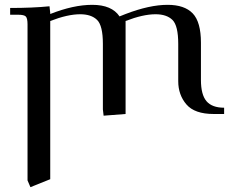

<svg xmlns="http://www.w3.org/2000/svg" viewBox="-20 -472 967 795"><path d="M22 -411V-439Q115 -439 185 -446L188 -418V-414Q284 -452 362 -452Q443 -452 475 -404L500 -414Q599 -452 674 -452Q744 -452 778 -416.5Q812 -381 812 -295V-141Q812 -80 835 -53Q858 -26 908 -26V0H865Q786 0 752 -39.5Q718 -79 718 -136V-290Q718 -366 694 -389.5Q670 -413 624 -413Q572 -413 500 -385V0L409 7L406 -19V-290Q406 -366 382 -389.5Q358 -413 312 -413Q260 -413 188 -385V270L106 303L94 275V-371Q94 -396 87 -403.5Q80 -411 55 -411Z"/></svg>

Font: Dihjauti
Style: Bold
Weight: 700
Designer: T. Christopher White
Version: Version 3.0.0